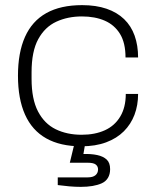

<svg xmlns="http://www.w3.org/2000/svg" viewBox="-20 -558 608 748"><path d="M297 12Q215 12 160 -19Q105 -50 77.5 -111.5Q50 -173 50 -263Q50 -353 77.5 -414.5Q105 -476 160.5 -507Q216 -538 300 -538Q354 -538 395 -524Q436 -510 463.5 -483.5Q491 -457 504.5 -419Q518 -381 518 -334H469Q469 -391 447.5 -426Q426 -461 388 -477.5Q350 -494 299 -494Q244 -494 199.5 -473.5Q155 -453 129 -405.5Q103 -358 103 -276V-251Q103 -172 128 -124Q153 -76 197 -54.5Q241 -33 298 -33Q350 -33 388.5 -50.5Q427 -68 448.5 -104Q470 -140 470 -192H518Q518 -148 504 -111Q490 -74 462.5 -46.5Q435 -19 393.5 -3.5Q352 12 297 12ZM295 170Q273 170 250 168Q227 166 205 163V133H322Q342 133 352 124.5Q362 116 362 102Q362 90 353 83Q344 76 322 76H252L273 -11H314L305 42Q335 41 358.5 46Q382 51 395.5 63.5Q409 76 409 101Q409 121 400.5 135Q392 149 376.5 156Q361 163 340.5 166.5Q320 170 295 170Z"/></svg>

Font: Archivo SemiExpanded Thin
Style: Regular
Weight: 250
Width: 6
Designer: Hector Gatti
Foundry: Omnibus-Type
Version: Version 2.001